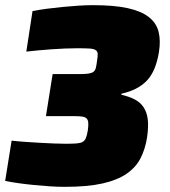

<svg xmlns="http://www.w3.org/2000/svg" viewBox="-27 -716 658 744"><path d="M223 8Q197 8 166.5 6Q136 4 105.5 1Q75 -2 46 -6Q17 -10 -7 -15L18 -171Q45 -168 74 -166Q103 -164 130.5 -162.5Q158 -161 182.5 -160Q207 -159 226 -159Q252 -159 267.5 -160Q283 -161 292 -165.5Q301 -170 305.5 -180.5Q310 -191 313 -209Q316 -229 315 -240.5Q314 -252 308 -257.5Q302 -263 290 -264.5Q278 -266 258 -266H151L177 -429H284Q305 -429 317 -431Q329 -433 335.5 -438Q342 -443 344.5 -453.5Q347 -464 349 -480Q352 -498 351.5 -507.5Q351 -517 343.5 -522Q336 -527 319 -528Q302 -529 273 -529Q228 -529 172.5 -525Q117 -521 75 -516L99 -673Q124 -678 154 -682Q184 -686 215 -689Q246 -692 276.5 -694Q307 -696 333 -696Q415 -696 467.5 -684.5Q520 -673 549.5 -650Q579 -627 587.5 -593Q596 -559 589 -515Q577 -440 542 -403.5Q507 -367 444 -353L443 -349Q473 -342 494.5 -331Q516 -320 529 -301Q542 -282 545.5 -254Q549 -226 543 -184Q536 -139 518 -103.5Q500 -68 464 -43Q428 -18 370 -5Q312 8 223 8Z"/></svg>

Font: Azeri Sans Black
Style: Italic
Weight: 900
Designer: Hector Gatti & Omnibus-Type (original fonts) / Cristiano Sobral (main changes and remastering)
Foundry: Omnibus-Type
Version: Version 0.07;August 21, 2020;FontCreator 13.0.0.2681 64-bit;